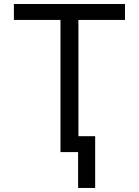

<svg xmlns="http://www.w3.org/2000/svg" viewBox="-20 -747 682 943"><path d="M48.3 -649.1H277V0H363.6V176.1H447.4V-78.1H365.1V-649.1H593.8V-727.3H48.3Z"/></svg>

Font: Karasuma Gothic
Style: Regular
Weight: 400
Designer: Rasmus Andersson, Ryoko Nishizuka
Foundry: Genbu
Version: Version 1.00